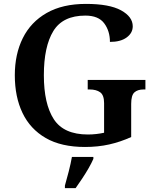

<svg xmlns="http://www.w3.org/2000/svg" viewBox="-20 -744 791 985"><path d="M416 10Q294 10 214.5 -36Q135 -82 95.5 -164.5Q56 -247 56 -358Q56 -466 97 -548.5Q138 -631 219.5 -677.5Q301 -724 421 -724Q541 -724 601 -691Q661 -658 661 -609Q661 -575 630 -552Q599 -529 544 -529Q544 -585 514.5 -624.5Q485 -664 418 -664Q302 -664 253.5 -584.5Q205 -505 205 -358Q205 -211 256 -132.5Q307 -54 431 -54Q453 -54 474.5 -56.5Q496 -59 514 -63V-215Q514 -256 494 -270.5Q474 -285 440 -285H430V-334H726V-285H716Q686 -285 669.5 -270Q653 -255 653 -211V-41Q598 -16 540.5 -3Q483 10 416 10ZM313 208Q322 177 332.5 136Q343 95 349 61H459V71Q450 92 434.5 119Q419 146 401 173Q383 200 368 221H313Z"/></svg>

Font: Noto Serif Tibetan SemiBold
Style: Regular
Weight: 600
Designer: Monotype Design Team
Foundry: Monotype Imaging Inc.
Version: Version 2.103; ttfautohint (v1.8.4.7-5d5b)